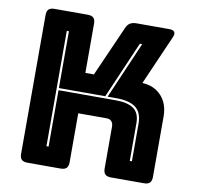

<svg xmlns="http://www.w3.org/2000/svg" viewBox="-80 -802 906 885"><g transform="rotate(10 373.0 -360.0)"><path d="M188 -90V-354H457Q512 -354 540 -334Q568 -314 568 -266V-90H578V-266Q578 -318 548 -341Q518 -364 457 -364H416L531 -630H520L405 -364H188V-630H178V-90ZM260 0H105Q86 0 77.5 -8.5Q69 -17 69 -36V-684Q69 -703 77.5 -711.5Q86 -720 105 -720H260Q279 -720 287.5 -711.5Q296 -703 296 -684V-454H336L439 -687Q446 -705 458 -712.5Q470 -720 489 -720H643Q660 -720 666 -711.5Q672 -703 665 -687L563 -454Q619 -451 652.5 -414.5Q686 -378 686 -318V-36Q686 -17 677.5 -8.5Q669 0 650 0H496Q477 0 468.5 -8.5Q460 -17 460 -36V-231Q460 -247 452 -256Q444 -265 428 -265H296V-36Q296 -17 287.5 -8.5Q279 0 260 0Z"/></g></svg>

Font: Bungee Inline
Style: Regular
Weight: 400
Designer: David Jonathan Ross
Foundry: David Jonathan Ross
Version: Version 1.001;PS 1.0;hotconv 1.0.72;makeotf.lib2.5.5900